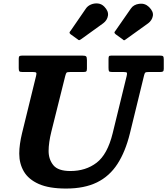

<svg xmlns="http://www.w3.org/2000/svg" viewBox="-20 -1072 968 1112"><path d="M428 -845.5 389 -873.5Q382 -879.5 382.8 -883.8Q383.5 -888 389.5 -894.5L477.5 -1022.5Q488 -1038 507.2 -1046Q526.5 -1054 547.5 -1051.8Q568.5 -1049.5 584 -1033.5Q609.5 -1007.5 605.2 -981Q601 -954.5 577.5 -937L452 -846.5Q443.5 -840.5 439.5 -839.5Q435.5 -838.5 428 -845.5ZM690 -844.5 650.5 -873Q643.5 -879 642.8 -882.8Q642 -886.5 648 -893L738 -1022.5Q753.5 -1045.5 786.2 -1050Q819 -1054.5 843 -1031.5Q870 -1005 865.2 -979.5Q860.5 -954 838 -937L706.5 -842.5Q700.5 -838 697.8 -838.8Q695 -839.5 690 -844.5ZM358 -632.5 277.5 -310Q269.5 -278 265.5 -249.5Q261.5 -221 261.5 -197.5Q261.5 -149 289 -115.2Q316.5 -81.5 387.5 -81.5Q477 -81.5 539.8 -129.8Q602.5 -178 632.5 -300L713.5 -631.5Q717 -646 715 -650.5Q713 -655 694.5 -655H629Q614 -655 611.2 -659.8Q608.5 -664.5 608.5 -679.5V-729.5Q608.5 -741 610.8 -745.5Q613 -750 624.5 -750H906.5Q920.5 -750 924.5 -746Q928.5 -742 928.5 -727.5V-673.5Q928.5 -661.5 923.8 -658.2Q919 -655 908 -655H843Q826 -655 821.8 -651.8Q817.5 -648.5 814.5 -635.5L732.5 -300Q706.5 -194 660.5 -122.8Q614.5 -51.5 541.8 -15.8Q469 20 362.5 20Q264 20 204.5 -6.5Q145 -33 118.2 -78.8Q91.5 -124.5 91.5 -182Q91.5 -210 95.8 -239.5Q100 -269 107.5 -300L189 -632.5Q192.5 -646.5 189.8 -650.8Q187 -655 169.5 -655H109.5Q95.5 -655 92 -659.2Q88.5 -663.5 88.5 -677V-731.5Q88.5 -743.5 92.8 -746.8Q97 -750 109.5 -750H456.5Q473 -750 478.2 -745.8Q483.5 -741.5 483.5 -724V-675Q483.5 -662.5 479.8 -658.8Q476 -655 463.5 -655H388Q369 -655 365.5 -651.2Q362 -647.5 358 -632.5Z"/></svg>

Font: Besley*
Style: Bold Italic
Weight: 700
Italic angle: -13°
Designer: Owen Earl
Foundry: indestructible type*
Version: Version 2.000; ttfautohint (v1.8.3)